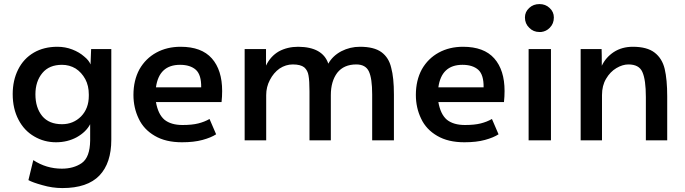

<svg xmlns="http://www.w3.org/2000/svg" viewBox="-20 -706 3445 966"><path d="M193.4 225.6Q143.6 211.9 123 200.2Q130.9 167 147.5 99.6Q212.9 142.6 291 142.6Q350.6 142.6 391.6 114.3Q432.6 85 433.6 1Q433.6 -26.4 433.6 -81.1Q413.1 -42 366.2 -15.6Q319.3 9.8 261.7 9.8Q202.1 9.8 152.3 -19.5Q101.6 -48.8 73.2 -103.5Q43.9 -159.2 43.9 -232.4Q43.9 -301.8 71.3 -356.4Q98.6 -411.1 150.4 -441.4Q201.2 -470.7 268.6 -470.7Q308.6 -470.7 343.8 -457Q378.9 -443.4 403.3 -421.9Q427.7 -402.3 435.5 -381.8Q436.5 -407.2 438.5 -459Q463.9 -459 540 -459Q540 -344.7 540 -2.9Q540 114.3 480.5 176.8Q419.9 240.2 293.9 240.2Q243.2 240.2 193.4 225.6ZM387.7 -120.1Q426.8 -160.2 426.8 -223.6Q426.8 -226.6 426.8 -231.4Q426.8 -274.4 409.2 -307.6Q390.6 -341.8 360.4 -361.3Q329.1 -379.9 292 -379.9Q227.5 -379.9 193.4 -338.9Q158.2 -296.9 158.2 -231.4Q158.2 -164.1 192.4 -122.1Q226.6 -81.1 292 -81.1Q348.6 -81.1 387.7 -120.1Z M758.8 -22.5Q703.1 -54.7 677.7 -109.4Q651.4 -164.1 651.4 -228.5Q651.4 -301.8 681.6 -357.4Q712.9 -412.1 766.6 -441.4Q820.3 -470.7 888.7 -470.7Q994.1 -470.7 1045.9 -412.1Q1097.7 -353.5 1097.7 -248Q1097.7 -220.7 1094.7 -192.4Q984.4 -192.4 764.6 -192.4Q775.4 -130.9 807.6 -103.5Q840.8 -77.1 898.4 -77.1Q946.3 -77.1 977.5 -85Q1008.8 -92.8 1034.2 -107.4Q1045.9 -81.1 1067.4 -30.3Q1042 -13.7 999 -2Q956.1 9.8 895.5 9.8Q813.5 9.8 758.8 -22.5ZM992.2 -266.6Q993.2 -329.1 965.8 -354.5Q937.5 -379.9 885.7 -379.9Q780.3 -379.9 764.6 -266.6Q840.8 -266.6 992.2 -266.6Z M1210.9 -459Q1237.3 -459 1318.4 -459Q1318.4 -438.5 1318.4 -376Q1340.8 -422.9 1382.8 -447.3Q1425.8 -470.7 1480.5 -470.7Q1603.5 -469.7 1631.8 -385.7Q1653.3 -424.8 1697.3 -448.2Q1741.2 -470.7 1791 -470.7Q1862.3 -470.7 1899.4 -443.4Q1936.5 -416 1948.2 -365.2Q1961.9 -315.4 1961.9 -230.5Q1961.9 -153.3 1961.9 0Q1934.6 0 1852.5 0Q1852.5 -57.6 1852.5 -231.4Q1852.5 -311.5 1835.9 -346.7Q1819.3 -381.8 1772.5 -381.8Q1710 -381.8 1676.8 -339.8Q1644.5 -296.9 1644.5 -227.5Q1644.5 -152.3 1644.5 0Q1617.2 0 1537.1 0Q1537.1 -61.5 1537.1 -247.1Q1537.1 -299.8 1532.2 -326.2Q1528.3 -351.6 1510.7 -367.2Q1492.2 -381.8 1453.1 -381.8Q1418 -381.8 1386.7 -361.3Q1356.4 -339.8 1337.9 -303.7Q1319.3 -268.6 1319.3 -227.5Q1319.3 -152.3 1319.3 0Q1292 0 1210.9 0Q1210.9 -115.2 1210.9 -459Z M2179.7 -22.5Q2124 -54.7 2098.6 -109.4Q2072.3 -164.1 2072.3 -228.5Q2072.3 -301.8 2102.5 -357.4Q2133.8 -412.1 2187.5 -441.4Q2241.2 -470.7 2309.6 -470.7Q2415 -470.7 2466.8 -412.1Q2518.6 -353.5 2518.6 -248Q2518.6 -220.7 2515.6 -192.4Q2405.3 -192.4 2185.5 -192.4Q2196.3 -130.9 2228.5 -103.5Q2261.7 -77.1 2319.3 -77.1Q2367.2 -77.1 2398.4 -85Q2429.7 -92.8 2455.1 -107.4Q2466.8 -81.1 2488.3 -30.3Q2462.9 -13.7 2419.9 -2Q2377 9.8 2316.4 9.8Q2234.4 9.8 2179.7 -22.5ZM2413.1 -266.6Q2414.1 -329.1 2386.7 -354.5Q2358.4 -379.9 2306.6 -379.9Q2201.2 -379.9 2185.5 -266.6Q2261.7 -266.6 2413.1 -266.6Z M2639.6 -459Q2653.3 -459 2694.3 -459Q2709 -459 2752 -459Q2752 -344.7 2752 0Q2723.6 0 2639.6 0Q2639.6 -115.2 2639.6 -459ZM2642.6 -566.4Q2621.1 -586.9 2621.1 -618.2Q2621.1 -646.5 2642.6 -666Q2663.1 -685.5 2694.3 -685.5Q2724.6 -685.5 2745.1 -666Q2766.6 -646.5 2766.6 -618.2Q2766.6 -586.9 2746.1 -566.4Q2728.5 -547.9 2702.1 -544.9Q2698.2 -544.9 2694.3 -544.9Q2663.1 -544.9 2642.6 -566.4Z M2901.4 -459Q2927.7 -459 3006.8 -459Q3007.8 -438.5 3007.8 -375Q3027.3 -417 3068.4 -444.3Q3109.4 -470.7 3164.1 -470.7Q3235.4 -470.7 3273.4 -441.4Q3311.5 -412.1 3324.2 -359.4Q3336.9 -305.7 3336.9 -220.7Q3336.9 -147.5 3336.9 0Q3310.5 0 3229.5 0Q3229.5 -54.7 3229.5 -217.8Q3229.5 -304.7 3211.9 -343.8Q3195.3 -381.8 3141.6 -381.8Q3112.3 -381.8 3081.1 -363.3Q3049.8 -344.7 3029.3 -309.6Q3008.8 -275.4 3008.8 -227.5Q3008.8 -152.3 3008.8 0Q2982.4 0 2901.4 0Q2901.4 -115.2 2901.4 -459Z"/></svg>

Font: Alata=Ham
Style: Regular
Weight: 400
Designer: Spyros Zevelakis, Eben Sorkin
Version: Version 1.004